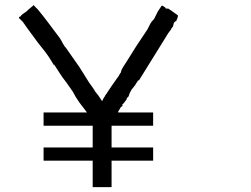

<svg xmlns="http://www.w3.org/2000/svg" viewBox="-20 -766 1040 794"><path d="M121.1 -746.1V-742.2L136.7 -726.6Q156.2 -703.1 179.7 -671.9Q203.1 -640.6 226.6 -609.4Q234.4 -597.7 240.2 -585.9Q246.1 -574.2 253.9 -566.4L308.6 -488.3L347.7 -425.8L367.2 -398.4Q367.2 -394.5 371.1 -394.5V-390.6L386.7 -371.1L402.3 -347.7L410.2 -363.3Q414.1 -367.2 414.1 -369.1Q414.1 -371.1 418 -375Q418 -378.9 421.9 -378.9Q421.9 -382.8 425.8 -386.7Q425.8 -386.7 441.4 -410.2L468.8 -449.2Q472.7 -453.1 472.7 -455.1Q472.7 -457 476.6 -460.9Q476.6 -464.8 478.5 -464.8Q480.5 -464.8 480.5 -468.8Q480.5 -472.7 484.4 -480.5Q488.3 -488.3 503.9 -511.7L543 -574.2L589.8 -644.5L601.6 -668Q605.5 -675.8 617.2 -687.5L632.8 -718.8L648.4 -742.2H652.3L664.1 -734.4Q664.1 -730.5 668 -730.5H675.8L687.5 -722.7L714.8 -703.1Q718.8 -699.2 707 -675.8V-679.7L699.2 -671.9L695.3 -656.2Q687.5 -648.4 687.5 -644.5L675.8 -628.9L625 -546.9L554.7 -433.6H550.8Q546.9 -425.8 544.9 -423.8Q543 -421.9 539.1 -414.1L523.4 -394.5Q515.6 -378.9 515.6 -378.9L511.7 -367.2L507.8 -363.3Q503.9 -359.4 503.9 -359.4V-355.5L492.2 -339.8Q484.4 -332 484.4 -332Q488.3 -332 486.3 -328.1Q484.4 -324.2 480.5 -324.2L468.8 -304.7V-300.8H613.3V-246.1H441.4V-156.2H613.3V-101.6H441.4V7.8H363.3V-101.6H160.2V-156.2H363.3V-246.1H160.2V-300.8H339.8Q324.2 -320.3 308.6 -341.8Q293 -363.3 281.2 -386.7L253.9 -425.8Q238.3 -445.3 228.5 -460.9Q218.8 -476.6 210.9 -488.3L203.1 -500V-496.1L191.4 -515.6Q179.7 -535.2 166 -552.7Q152.3 -570.3 136.7 -589.8Q113.3 -621.1 97.7 -642.6Q82 -664.1 74.2 -675.8L58.6 -691.4V-695.3L66.4 -699.2Q66.4 -703.1 78.1 -710.9L89.8 -718.8L97.7 -726.6Z"/></svg>

Font: 和音 by 宁静之雨，公众号njzyshare
Style: Regular
Weight: 400
Designer: Steve Matteson
Foundry: Ascender Corporation
Version: Version 6.00;June 8, 2018;FontCreator 11.0.0.2388 32-bit